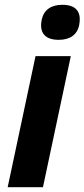

<svg xmlns="http://www.w3.org/2000/svg" viewBox="-20 -780 352 800"><path d="M225 -614C271 -614 302 -635 310 -676C318 -717 309 -760 240 -760C193 -760 163 -739 154 -699C145 -657 155 -614 225 -614ZM12 0H159L275 -546H128Z"/></svg>

Font: Noto Sans
Style: Bold Italic
Weight: 700
Italic angle: -12°
Designer: Monotype Design Team
Foundry: Monotype Imaging Inc.
Version: Version 2.013